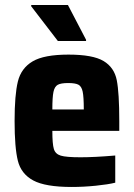

<svg xmlns="http://www.w3.org/2000/svg" viewBox="-20 -735 534 763"><path d="M454 -215H188Q188 -163 194 -143Q200 -123 221.5 -116.5Q243 -110 300 -110Q356 -110 438 -117V-9Q410 -2 361 3Q312 8 265 8Q160 8 112 -18Q64 -44 51 -96Q38 -148 38 -254Q38 -358 51 -411Q64 -464 109.5 -491Q155 -518 252 -518Q349 -518 391.5 -492.5Q434 -467 444 -416.5Q454 -366 454 -254ZM188 -300H313Q313 -350 308.5 -371Q304 -392 291.5 -398.5Q279 -405 251 -405Q222 -405 209.5 -398Q197 -391 192.5 -370Q188 -349 188 -300ZM210 -572 104 -710V-715H250L322 -577V-572Z"/></svg>

Font: Saira Semi Condensed
Style: Bold
Weight: 700
Width: 4
Designer: Hector Gatti with collaboration of the Omnibus-Type team
Foundry: Omnibus-Type
Version: Version 1.001; ttfautohint (v1.8)